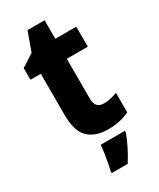

<svg xmlns="http://www.w3.org/2000/svg" viewBox="-221 -732 847 1023"><g transform="rotate(-30 202.5 -221.0)"><path d="M296 -121Q317 -121 337 -125.5Q357 -130 379 -138V-18Q352 -5 320 2.5Q288 10 246 10Q170 10 126.5 -31Q83 -72 83 -174V-426H19V-498L96 -547L138 -663H243V-549H372V-426H243V-180Q243 -121 296 -121ZM319 72Q305 109 286.5 146Q268 183 244 221H146V208Q151 189 156 162Q161 135 165 108Q169 81 170 61H319Z"/></g></svg>

Font: Noto Sans Ethiopic SemiCondensed ExtraBold
Style: Regular
Weight: 800
Width: 4
Designer: Monotype Design Team
Foundry: Monotype Imaging Inc.
Version: Version 2.102; ttfautohint (v1.8.4.7-5d5b)